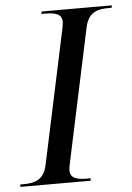

<svg xmlns="http://www.w3.org/2000/svg" viewBox="-71 -754 546 793"><g transform="rotate(-5 202.0 -357.0)"><path d="M-19 0H272L274 -10H261C219 -10 189 -16 189 -50C189 -56 191 -70 193 -78L311 -632C324 -695 363 -704 408 -704H421L423 -714H132L130 -704H143C185 -704 215 -698 215 -664C215 -658 213 -644 211 -636L93 -82C80 -19 40 -10 -5 -10H-18Z"/></g></svg>

Font: Noto Serif Display
Style: Italic
Weight: 400
Italic angle: -12°
Designer: Monotype Design Team
Foundry: Monotype Imaging Inc.
Version: Version 2.009